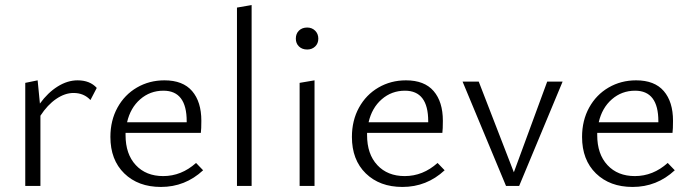

<svg xmlns="http://www.w3.org/2000/svg" viewBox="-20 -736 2734 760"><path d="M363 -388 338 -340Q312 -368 271 -368Q237 -368 202.5 -344.5Q168 -321 140 -278V0H80V-408L129 -418L138 -326Q169 -369 208 -393.5Q247 -418 287 -418Q336 -418 363 -388Z M784 -62Q713 4 617 4Q527 4 472 -49.5Q417 -103 417 -194Q417 -259 445 -310Q473 -361 522 -389.5Q571 -418 631 -418Q704 -418 740.5 -375.5Q777 -333 777 -258Q777 -225 775 -210H477V-201Q477 -126 517.5 -82.5Q558 -39 626 -39Q698 -39 756 -91ZM483 -252H719V-256Q719 -377 627 -377Q574 -377 535 -343Q496 -309 483 -252Z M918 -706 976 -716V0H918Z M1151 -583Q1151 -603 1163.5 -615Q1176 -627 1196 -627Q1215 -627 1227.5 -614.5Q1240 -602 1240 -583Q1240 -564 1227.5 -552Q1215 -540 1196 -540Q1176 -540 1163.5 -552Q1151 -564 1151 -583ZM1166 -408 1225 -418V0H1166Z M1740 -62Q1669 4 1573 4Q1483 4 1428 -49.5Q1373 -103 1373 -194Q1373 -259 1401 -310Q1429 -361 1478 -389.5Q1527 -418 1587 -418Q1660 -418 1696.5 -375.5Q1733 -333 1733 -258Q1733 -225 1731 -210H1433V-201Q1433 -126 1473.5 -82.5Q1514 -39 1582 -39Q1654 -39 1712 -91ZM1439 -252H1675V-256Q1675 -377 1583 -377Q1530 -377 1491 -343Q1452 -309 1439 -252Z M2207 -413 2035 0H1983L1811 -413H1875L2014 -54L2146 -413Z M2651 -62Q2580 4 2484 4Q2394 4 2339 -49.5Q2284 -103 2284 -194Q2284 -259 2312 -310Q2340 -361 2389 -389.5Q2438 -418 2498 -418Q2571 -418 2607.5 -375.5Q2644 -333 2644 -258Q2644 -225 2642 -210H2344V-201Q2344 -126 2384.5 -82.5Q2425 -39 2493 -39Q2565 -39 2623 -91ZM2350 -252H2586V-256Q2586 -377 2494 -377Q2441 -377 2402 -343Q2363 -309 2350 -252Z"/></svg>

Font: Isabella Sans
Style: Regular
Weight: 400
Designer: Original fonts by Christian Thalmann (Catharsis Fonts), Modifications by Cristiano Sobral
Version: Version 0.002;July 12, 2020;FontCreator 13.0.0.2655 64-bit; 